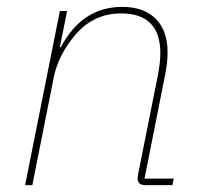

<svg xmlns="http://www.w3.org/2000/svg" viewBox="-20 -538 588 558"><path d="M74 0H53L154 -506H175L154 -401H157Q219 -518 335 -518Q398 -518 432.5 -483.5Q467 -449 467 -386Q467 -356 460 -321L400 -19H485L481 0H403Q380 0 380 -19Q380 -23 382 -35L439 -320Q446 -358 446 -383Q446 -499 332 -499Q252 -499 199 -437Q149 -378 136 -312Z"/></svg>

Font: IBM Plex Sans Thin
Style: Italic
Weight: 100
Italic angle: -11.31°
Designer: Mike Abbink, Paul van der Laan, Pieter van Rosmalen
Foundry: Bold Monday
Version: Version 3.0